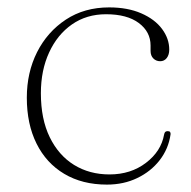

<svg xmlns="http://www.w3.org/2000/svg" viewBox="-20 -489 516 519"><path d="M437.5 -355Q437.5 -341 430.8 -332.2Q424 -323.5 413 -323.5Q402 -323.5 394.5 -331Q387 -338.5 387 -351.5V-366Q387 -403 355.2 -426.8Q323.5 -450.5 266.5 -450.5Q214 -450.5 174.5 -423Q135 -395.5 112.8 -347.2Q90.5 -299 90.5 -237Q90.5 -167 114.5 -118Q138.5 -69 180.2 -43.2Q222 -17.5 276 -17.5Q333.5 -17.5 374.5 -48.8Q415.5 -80 423.5 -125Q424.5 -130.5 426.8 -132.5Q429 -134.5 433.5 -134.5Q438.5 -134.5 440 -131.8Q441.5 -129 441 -125.5Q435.5 -87 411.8 -56.2Q388 -25.5 351.2 -7.8Q314.5 10 269 10Q202.5 10 153.8 -19Q105 -48 78.8 -100.8Q52.5 -153.5 52.5 -225Q52.5 -293 80.2 -348Q108 -403 158 -436Q208 -469 275 -469Q325 -469 361.8 -453Q398.5 -437 418 -410.8Q437.5 -384.5 437.5 -355Z"/></svg>

Font: Fraunces Thin
Style: Regular
Weight: 250
Version: Version 1.000;[b76b70a41]